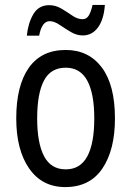

<svg xmlns="http://www.w3.org/2000/svg" viewBox="-20 -750 533 780"><path d="M447 -269Q447 -141 396 -65.5Q345 10 245 10Q151 10 98.5 -65.5Q46 -141 46 -269Q46 -402 97 -474.5Q148 -547 247 -547Q340 -547 393.5 -476Q447 -405 447 -269ZM131 -269Q131 -169 159 -115.5Q187 -62 247 -62Q306 -62 334.5 -114.5Q363 -167 363 -269Q363 -370 334.5 -422.5Q306 -475 247 -475Q186 -475 158.5 -422.5Q131 -370 131 -269ZM89 -605Q94 -656 115.5 -692.5Q137 -729 180 -729Q206 -729 229.5 -715Q253 -701 274 -686.5Q295 -672 315 -672Q332 -672 341 -687.5Q350 -703 356 -730H406Q402 -671 378 -638.5Q354 -606 316 -606Q291 -606 267 -620.5Q243 -635 221.5 -649.5Q200 -664 182 -664Q150 -664 139 -605Z"/></svg>

Font: Noto Sans Devanagari Condensed
Style: Regular
Weight: 400
Width: 3
Designer: Jelle Bosma - Monotype Design Team
Foundry: Monotype Imaging Inc.
Version: Version 2.004; ttfautohint (v1.8.4.7-5d5b)